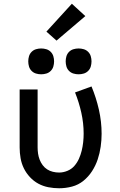

<svg xmlns="http://www.w3.org/2000/svg" viewBox="-20 -998 640 1026"><path d="M296 8Q267 8 238.5 2.5Q210 -3 185 -16.5Q160 -30 140 -51.5Q120 -73 107.5 -98.5Q95 -124 90 -152.5Q85 -181 85 -210V-520H181V-210Q181 -193 183.5 -176.5Q186 -160 192 -144.5Q198 -129 208 -115.5Q218 -102 232 -93Q246 -84 262.5 -80Q279 -76 296 -76Q318 -76 340 -85Q362 -94 377 -111Q392 -128 401.5 -149Q411 -170 416.5 -192.5Q422 -215 424.5 -238Q427 -261 427 -284Q427 -340 414.5 -396Q402 -452 381 -504L469 -536Q494 -476 508.5 -412Q523 -348 523 -283Q523 -249 518 -214Q513 -179 502 -146Q491 -113 472 -83.5Q453 -54 426 -32Q399 -10 365 -1Q331 8 296 8ZM400 -601Q386 -601 372.5 -605Q359 -609 349 -619Q339 -629 335 -642.5Q331 -656 331 -670Q331 -684 335 -697.5Q339 -711 349 -721Q359 -731 372.5 -735Q386 -739 400 -739Q414 -739 427.5 -735Q441 -731 451 -721Q461 -711 465 -697.5Q469 -684 469 -670Q469 -656 465 -642.5Q461 -629 451 -619Q441 -609 427.5 -605Q414 -601 400 -601ZM200 -601Q186 -601 172.5 -605Q159 -609 149 -619Q139 -629 135 -642.5Q131 -656 131 -670Q131 -684 135 -697.5Q139 -711 149 -721Q159 -731 172.5 -735Q186 -739 200 -739Q214 -739 227.5 -735Q241 -731 251 -721Q261 -711 265 -697.5Q269 -684 269 -670Q269 -656 265 -642.5Q261 -629 251 -619Q241 -609 227.5 -605Q214 -601 200 -601ZM282 -781 228 -829 364 -978 436 -912Z"/></svg>

Font: Zed Mono Medium Extended
Style: Regular
Weight: 500
Width: 7
Monospace: yes
Designer: Belleve Invis
Foundry: Belleve Invis
Version: Version 1.0.0; ttfautohint (v1.8.4)